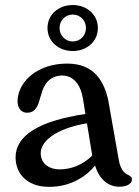

<svg xmlns="http://www.w3.org/2000/svg" viewBox="-20 -731 554 764"><path d="M269.5 -528C325.5 -528 369.5 -566 369.5 -619.5C369.5 -672.5 325.5 -711 269.5 -711C213.5 -711 169 -673.5 169 -619.5C169 -565.5 213.5 -528 269.5 -528ZM269.5 -673C299.5 -673 322 -649.5 322 -619.5C322 -589.5 299.5 -566 269.5 -566C240 -566 217 -589.5 217 -619.5C217 -650 240 -673 269.5 -673ZM490 -35C476.5 -41 460.5 -53.5 453 -92.5L415 -308C400 -408.5 354 -478 247.5 -478C131 -478 56.5 -410 50 -335.5C47.5 -308 60 -282.5 87.5 -282.5C120 -282.5 130.5 -306.5 139.5 -340.5L145 -358C153.5 -392.5 176.5 -430.5 228 -430.5C273 -430.5 301 -393 310 -339L320 -277.5C131 -249.5 42 -189.5 42 -105C42 -41.5 86 12 174 12.5C258 13 319.5 -25.5 358.5 -72C372.5 -22.5 408 12 454 12C492.5 12 505 -4.5 505 -16.5C505 -27 499 -30.5 490 -35ZM217 -57C180.5 -57 142.5 -75.5 142 -121.5C142 -167 197.5 -218.5 326 -240.5L347 -112C310.5 -75.5 263.5 -57 217 -57Z"/></svg>

Font: dr Title
Style: Regular
Weight: 400
Version: Version 1.000;hotconv 1.0.109;makeotfexe 2.5.65596